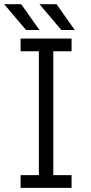

<svg xmlns="http://www.w3.org/2000/svg" viewBox="-25 -909 441 929"><path d="M74.7 -722.7H321.3V-661.1H232.9V-61.5H321.3V0H74.7V-61.5H163.1V-661.1H74.7ZM101.1 -763.7 -4.9 -888.7H77.6L166 -763.7ZM272 -763.7 166 -888.7H248.5L336.9 -763.7Z"/></svg>

Font: Giphurs Light
Style: Regular
Weight: 300
Version: Version 0.920; ttfautohint (v1.8.4.7-5d5b)